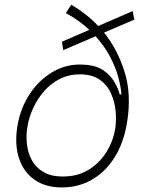

<svg xmlns="http://www.w3.org/2000/svg" viewBox="-20 -793 625 824"><path d="M556.5 -708.8 426.5 -653.1Q483.7 -582.4 514.4 -485.3Q545.1 -388.1 525.2 -267Q510.7 -179 471.2 -116.7Q431.8 -54.3 373.9 -21.5Q316.1 11.4 245.7 11.4Q174 11.4 127 -22.4Q79.9 -56.1 61.1 -115.1Q42.3 -174 54.3 -250Q67.5 -329.9 109 -391.7Q150.6 -453.5 210.9 -487Q271.3 -520.6 340.6 -515.3Q391.7 -513.1 423.1 -491.5Q454.5 -469.8 471.1 -440.9Q487.6 -411.9 494 -387.8H501.1Q498.9 -419.7 487.7 -461.5Q476.6 -503.2 452.9 -548.7Q429.3 -594.1 390.3 -637.4L251.4 -577.8L245.7 -614L363.3 -664.8Q342.3 -684.7 317.3 -702.8Q292.3 -720.9 262.8 -736.9L285.9 -772.7Q316.1 -755.3 345.5 -732.4Q375 -709.5 401.6 -681.5L549.4 -745.4ZM250 -35.5Q313.9 -35.5 361 -64.8Q408 -94.1 437 -141Q465.9 -187.9 474.4 -240.4Q479.8 -274.1 476.4 -314.3Q473 -354.4 457 -390.8Q441.1 -427.2 408.6 -450.5Q376.1 -473.7 322.8 -474.1Q274.5 -473.7 235.8 -453.8Q197.1 -433.9 168.7 -401.1Q140.3 -368.3 122.3 -328.8Q104.4 -289.4 97.7 -250Q91.6 -213.1 95.5 -175.2Q99.4 -137.4 116.5 -105.8Q133.5 -74.2 166.2 -54.9Q198.9 -35.5 250 -35.5Z"/></svg>

Font: Inter UI Extra Light
Style: Italic
Weight: 200
Italic angle: -9.39999°
Designer: Rasmus Andersson
Foundry: rsms
Version: 3.2;8d6f07862